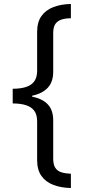

<svg xmlns="http://www.w3.org/2000/svg" viewBox="-20 -812 431 967"><path d="M44 -365Q84 -365 111.5 -374Q139 -383 153 -403Q167 -423 167 -455V-651Q167 -701 189 -731.5Q211 -762 249.5 -776.5Q288 -791 337 -792V-720Q310 -720 290 -713.5Q270 -707 259 -691.5Q248 -676 248 -645V-450Q248 -400 221 -370.5Q194 -341 142 -330V-325Q194 -315 221 -286Q248 -257 248 -206V-13Q248 18 259 34Q270 50 290 56Q310 62 337 63V135Q288 134 249.5 119.5Q211 105 189 74.5Q167 44 167 -6V-201Q167 -234 153 -253.5Q139 -273 111.5 -282Q84 -291 44 -291Z"/></svg>

Font: ubangla05
Style: Book
Weight: 400
Designer: Jelle Bosma - Monotype Design Team
Foundry: Monotype Imaging Inc.
Version: Version 2.003